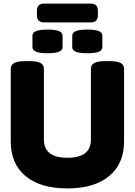

<svg xmlns="http://www.w3.org/2000/svg" viewBox="-20 -1043 752 1071"><path d="M356 8Q206 8 123 -60.5Q40 -129 40 -254V-660Q40 -681 59 -691.5Q78 -702 120 -702H145Q187 -702 206 -691.5Q225 -681 225 -660V-264Q225 -163 356 -163Q487 -163 487 -264V-660Q487 -681 506 -691.5Q525 -702 567 -702H592Q634 -702 653 -691.5Q672 -681 672 -660V-254Q672 -129 588.5 -60.5Q505 8 356 8ZM467 -746Q422 -746 402.5 -754.5Q383 -763 383 -780V-844Q383 -861 402.5 -869.5Q422 -878 467 -878Q512 -878 531.5 -869.5Q551 -861 551 -844V-780Q551 -763 531.5 -754.5Q512 -746 467 -746ZM245 -746Q201 -746 181 -754.5Q161 -763 161 -780V-844Q161 -861 181 -869.5Q201 -878 245 -878Q289 -878 309 -869.5Q329 -861 329 -844V-780Q329 -763 309 -754.5Q289 -746 245 -746ZM226 -918Q186 -918 186 -958V-983Q186 -1023 226 -1023H486Q526 -1023 526 -983V-958Q526 -918 486 -918Z"/></svg>

Font: Asap Black
Style: Regular
Weight: 900
Designer: Pablo Cosgaya
Foundry: Omnibus-Type
Version: Version 3.001; ttfautohint (v1.8.4.7-5d5b)